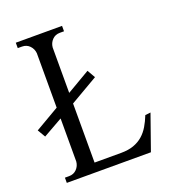

<svg xmlns="http://www.w3.org/2000/svg" viewBox="-128 -802 819 901"><g transform="rotate(-20 281.0 -351.0)"><path d="M534 -177 472 -1H52V-27H73Q96 -27 111 -42.5Q126 -58 128 -80V-295L31 -240L8 -279L128 -349V-621Q126 -643 111 -658.5Q96 -674 73 -674H52V-701H283V-674H262Q239 -674 224 -658.5Q209 -643 207 -621V-394L323 -462L346 -422L207 -341V-46H339Q376 -46 402.5 -55.5Q429 -65 448.5 -82Q468 -99 482 -122.5Q496 -146 507 -174Z"/></g></svg>

Font: Constantine
Style: Regular
Weight: 400
Designer: Dukom Design
Version: Version 1.001;PS 001.001;hotconv 1.0.56;makeotf.lib2.0.21325